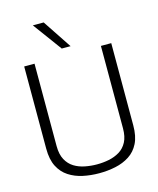

<svg xmlns="http://www.w3.org/2000/svg" viewBox="-133 -1009 913 1112"><g transform="rotate(-15 323.0 -453.5)"><path d="M62 -207V-700H124V-206Q124 -156 141.5 -124Q159 -92 187.5 -74.5Q216 -57 251.5 -50Q287 -43 323 -43Q360 -43 395 -50Q430 -57 459 -74.5Q488 -92 505 -124Q522 -156 522 -206V-700H584V-207Q584 -142 563 -100Q542 -58 505 -34Q468 -10 421 0Q374 10 323 10Q272 10 225.5 0Q179 -10 142 -34Q105 -58 83.5 -100Q62 -142 62 -207ZM299 -744 172 -917H237L352 -744Z"/></g></svg>

Font: Georama Light
Style: Regular
Weight: 300
Designer: Jean-Baptiste Levee
Foundry: Production Type
Version: Version 1.000